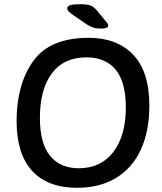

<svg xmlns="http://www.w3.org/2000/svg" viewBox="-20 -887 771 914"><path d="M59 -312Q59 -485 138 -596Q217 -707 402 -707Q537 -707 614 -626.5Q691 -546 691 -384Q691 -263 650.5 -175Q610 -87 532.5 -40Q455 7 347 7Q208 7 133.5 -73Q59 -153 59 -312ZM579 -376Q579 -497 530.5 -555.5Q482 -614 392 -614Q284 -614 227 -538Q170 -462 170 -326Q170 -204 218.5 -145Q267 -86 355 -86Q460 -86 519.5 -163.5Q579 -241 579 -376ZM393 -771 333 -812Q314 -825 307 -832.5Q300 -840 300 -847Q300 -858 315 -862.5Q330 -867 361 -867Q395 -867 411.5 -860.5Q428 -854 444 -834L485 -784Q495 -773 495 -765Q495 -758 486.5 -754.5Q478 -751 463 -751Q439 -751 425.5 -755Q412 -759 393 -771Z"/></svg>

Font: Asap-MediumItalic
Style: Italic
Weight: 500
Italic angle: -6°
Designer: Pablo Cosgaya
Foundry: Omnibus-Type
Version: Version 2.000; ttfautohint (v1.8)